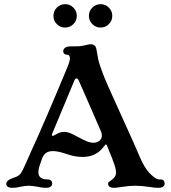

<svg xmlns="http://www.w3.org/2000/svg" viewBox="-20 -890 819 920"><path d="M10 -10Q10 -27 50 -40Q70 -46 79 -58.5Q88 -71 106 -112L128 -162Q190 -296 303 -568Q315 -597 315 -611Q315 -628 299 -628Q292 -628 287.5 -632.5Q283 -637 283 -644Q283 -668 323 -668H346Q369 -668 391 -674Q407 -678 414 -678Q438 -678 442 -654L450 -609Q452 -595 463 -565L469 -548Q483 -507 567 -324Q627 -193 649 -140Q672 -85 699 -58Q714 -43 725.5 -36Q737 -29 749 -30H751Q760 -30 764.5 -24.5Q769 -19 769 -10Q769 -1 761.5 4.5Q754 10 739 10Q729 10 719 9Q709 8 698 6Q658 0 628 0Q599 0 561 6Q535 10 528 10Q498 10 498 -10Q498 -15 501.5 -18Q505 -21 510 -24Q514 -27 519 -31Q524 -35 528 -40Q536 -50 536 -64Q536 -84 520 -123Q519 -127 518 -130L493 -191Q490 -198 488 -198Q485 -198 476 -186Q459 -163 434 -150.5Q409 -138 376 -138Q354 -138 335 -142Q316 -146 293 -154Q278 -159 262.5 -162.5Q247 -166 234 -166Q214 -166 202 -158Q190 -150 183 -134Q173 -107 168.5 -92.5Q164 -78 164 -64Q164 -30 210 -30Q220 -30 225 -24.5Q230 -19 230 -10Q230 -1 222.5 4.5Q215 10 200 10Q182 10 160 5Q150 3 139 1.5Q128 0 119 0Q109 0 98 1.5Q87 3 77 5Q59 10 40 10Q10 10 10 -10ZM461 -220Q468 -229 468 -239.5Q468 -250 464 -260L383 -446L357 -505Q353 -514 347 -514Q340 -514 337 -506L330 -489Q280 -369 230 -249Q226 -239 233 -239Q235 -239 243 -243Q256 -251 266 -254.5Q276 -258 288 -258Q302 -258 316.5 -252Q331 -246 355 -233L380 -220Q407 -206 428 -206Q439 -206 447.5 -210Q456 -214 461 -220ZM236 -814Q236 -837.2 252.4 -853.6Q268.8 -870 292 -870Q315.2 -870 331.6 -853.6Q348 -837.2 348 -814Q348 -790.8 331.6 -774.4Q315.2 -758 292 -758Q268.8 -758 252.4 -774.4Q236 -790.8 236 -814ZM406 -814Q406 -837.2 422.4 -853.6Q438.8 -870 462 -870Q485.2 -870 501.6 -853.6Q518 -837.2 518 -814Q518 -790.8 501.6 -774.4Q485.2 -758 462 -758Q438.8 -758 422.4 -774.4Q406 -790.8 406 -814Z"/></svg>

Font: Raigarh
Style: Regular
Weight: 400
Designer: jaikishan Patel
Foundry: MagicType
Version: Version 1.000;FEAKit 1.0